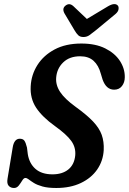

<svg xmlns="http://www.w3.org/2000/svg" viewBox="-20 -927 642 957"><path d="M260.5 10Q218.5 10 191.8 2.5Q165 -5 149 -15Q133 -25 123.5 -32.5Q114 -40 106.5 -40Q98.5 -40 91 -27.5Q83.5 -15 73.8 -2.5Q64 10 50 10Q33 10 23.2 -1Q13.5 -12 17.5 -36L43.5 -193Q46.5 -212.5 55.2 -224Q64 -235.5 78.5 -235.5Q94.5 -235.5 101.5 -225.8Q108.5 -216 114.5 -191.5L118.5 -159Q126 -112 157 -85Q188 -58 241.5 -58Q290.5 -58 320.5 -82.2Q350.5 -106.5 355 -152.5Q358.5 -192 335.5 -224.2Q312.5 -256.5 254 -298.5Q191 -343.5 160.2 -390Q129.5 -436.5 133 -497Q136 -554.5 166.5 -602.8Q197 -651 252.2 -680.5Q307.5 -710 385.5 -710Q456 -710 504.5 -685.8Q553 -661.5 577.8 -623.2Q602.5 -585 602 -542.5Q602 -516.5 588 -498.2Q574 -480 549 -480Q509.5 -480 491.5 -530L482.5 -559.5Q471.5 -601 446.5 -623.8Q421.5 -646.5 379.5 -646.5Q326.5 -646.5 295 -616Q263.5 -585.5 260 -540Q257 -503 279.8 -468.5Q302.5 -434 357 -394.5Q412.5 -354.5 443.8 -321.5Q475 -288.5 487 -254.8Q499 -221 497 -179Q494 -125 464.5 -82.2Q435 -39.5 383 -14.8Q331 10 260.5 10ZM457.5 -776Q439.5 -761.5 426.2 -752Q413 -742.5 396 -742.5Q379 -742.5 369.8 -751.5Q360.5 -760.5 351.5 -776L301.5 -860Q288 -884.5 306.5 -899Q326 -914.5 346 -896L413 -832.5L519 -896Q553 -915.5 567.5 -899Q572.5 -893 570.8 -880.8Q569 -868.5 555.5 -857Z"/></svg>

Font: Fraunces 144pt SuperSoft SemiBold
Style: Italic
Weight: 600
Italic angle: -16°
Version: Version 1.000;[b76b70a41]